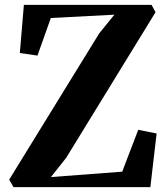

<svg xmlns="http://www.w3.org/2000/svg" viewBox="-20 -764 682 784"><path d="M35 0 17.5 -30.5 385 -627.5 447 -704 187.5 -690.5 133 -537 61 -547.5 77.5 -744H599L615 -714L250.5 -120L188 -41L479 -63L544.5 -234L619.5 -219L594 0Z"/></svg>

Font: Merriweather 96pt
Style: Bold
Weight: 700
Version: Version 2.100